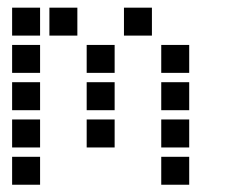

<svg xmlns="http://www.w3.org/2000/svg" viewBox="-20 -508 640 515"><path d="M13.5 -487.5Q12.5 -487.5 12.5 -487.5Q12.5 -487.5 12.5 -486.5V-413.5Q12.5 -412.5 12.5 -412.5Q12.5 -412.5 13.5 -412.5H86.5Q87.5 -412.5 87.5 -412.5Q87.5 -412.5 87.5 -413.5V-486.5Q87.5 -487.5 87.5 -487.5Q87.5 -487.5 86.5 -487.5ZM113.5 -487.5Q112.5 -487.5 112.5 -487.5Q112.5 -487.5 112.5 -486.5V-413.5Q112.5 -412.5 112.5 -412.5Q112.5 -412.5 113.5 -412.5H186.5Q187.5 -412.5 187.5 -412.5Q187.5 -412.5 187.5 -413.5V-486.5Q187.5 -487.5 187.5 -487.5Q187.5 -487.5 186.5 -487.5ZM313.5 -487.5Q312.5 -487.5 312.5 -487.5Q312.5 -487.5 312.5 -486.5V-413.5Q312.5 -412.5 312.5 -412.5Q312.5 -412.5 313.5 -412.5H386.5Q387.5 -412.5 387.5 -412.5Q387.5 -412.5 387.5 -413.5V-486.5Q387.5 -487.5 387.5 -487.5Q387.5 -487.5 386.5 -487.5ZM13.5 -387.5Q12.5 -387.5 12.5 -387.5Q12.5 -387.5 12.5 -386.5V-313.5Q12.5 -312.5 12.5 -312.5Q12.5 -312.5 13.5 -312.5H86.5Q87.5 -312.5 87.5 -312.5Q87.5 -312.5 87.5 -313.5V-386.5Q87.5 -387.5 87.5 -387.5Q87.5 -387.5 86.5 -387.5ZM213.5 -387.5Q212.5 -387.5 212.5 -387.5Q212.5 -387.5 212.5 -386.5V-313.5Q212.5 -312.5 212.5 -312.5Q212.5 -312.5 213.5 -312.5H286.5Q287.5 -312.5 287.5 -312.5Q287.5 -312.5 287.5 -313.5V-386.5Q287.5 -387.5 287.5 -387.5Q287.5 -387.5 286.5 -387.5ZM413.5 -387.5Q412.5 -387.5 412.5 -387.5Q412.5 -387.5 412.5 -386.5V-313.5Q412.5 -312.5 412.5 -312.5Q412.5 -312.5 413.5 -312.5H486.5Q487.5 -312.5 487.5 -312.5Q487.5 -312.5 487.5 -313.5V-386.5Q487.5 -387.5 487.5 -387.5Q487.5 -387.5 486.5 -387.5ZM13.5 -287.5Q12.5 -287.5 12.5 -287.5Q12.5 -287.5 12.5 -286.5V-213.5Q12.5 -212.5 12.5 -212.5Q12.5 -212.5 13.5 -212.5H86.5Q87.5 -212.5 87.5 -212.5Q87.5 -212.5 87.5 -213.5V-286.5Q87.5 -287.5 87.5 -287.5Q87.5 -287.5 86.5 -287.5ZM213.5 -287.5Q212.5 -287.5 212.5 -287.5Q212.5 -287.5 212.5 -286.5V-213.5Q212.5 -212.5 212.5 -212.5Q212.5 -212.5 213.5 -212.5H286.5Q287.5 -212.5 287.5 -212.5Q287.5 -212.5 287.5 -213.5V-286.5Q287.5 -287.5 287.5 -287.5Q287.5 -287.5 286.5 -287.5ZM413.5 -287.5Q412.5 -287.5 412.5 -287.5Q412.5 -287.5 412.5 -286.5V-213.5Q412.5 -212.5 412.5 -212.5Q412.5 -212.5 413.5 -212.5H486.5Q487.5 -212.5 487.5 -212.5Q487.5 -212.5 487.5 -213.5V-286.5Q487.5 -287.5 487.5 -287.5Q487.5 -287.5 486.5 -287.5ZM13.5 -187.5Q12.5 -187.5 12.5 -187.5Q12.5 -187.5 12.5 -186.5V-113.5Q12.5 -112.5 12.5 -112.5Q12.5 -112.5 13.5 -112.5H86.5Q87.5 -112.5 87.5 -112.5Q87.5 -112.5 87.5 -113.5V-186.5Q87.5 -187.5 87.5 -187.5Q87.5 -187.5 86.5 -187.5ZM213.5 -187.5Q212.5 -187.5 212.5 -187.5Q212.5 -187.5 212.5 -186.5V-113.5Q212.5 -112.5 212.5 -112.5Q212.5 -112.5 213.5 -112.5H286.5Q287.5 -112.5 287.5 -112.5Q287.5 -112.5 287.5 -113.5V-186.5Q287.5 -187.5 287.5 -187.5Q287.5 -187.5 286.5 -187.5ZM413.5 -187.5Q412.5 -187.5 412.5 -187.5Q412.5 -187.5 412.5 -186.5V-113.5Q412.5 -112.5 412.5 -112.5Q412.5 -112.5 413.5 -112.5H486.5Q487.5 -112.5 487.5 -112.5Q487.5 -112.5 487.5 -113.5V-186.5Q487.5 -187.5 487.5 -187.5Q487.5 -187.5 486.5 -187.5ZM13.5 -87.5Q12.5 -87.5 12.5 -87.5Q12.5 -87.5 12.5 -86.5V-13.5Q12.5 -12.5 12.5 -12.5Q12.5 -12.5 13.5 -12.5H86.5Q87.5 -12.5 87.5 -12.5Q87.5 -12.5 87.5 -13.5V-86.5Q87.5 -87.5 87.5 -87.5Q87.5 -87.5 86.5 -87.5ZM413.5 -87.5Q412.5 -87.5 412.5 -87.5Q412.5 -87.5 412.5 -86.5V-13.5Q412.5 -12.5 412.5 -12.5Q412.5 -12.5 413.5 -12.5H486.5Q487.5 -12.5 487.5 -12.5Q487.5 -12.5 487.5 -13.5V-86.5Q487.5 -87.5 487.5 -87.5Q487.5 -87.5 486.5 -87.5Z"/></svg>

Font: Doto Black
Style: Regular
Weight: 900
Monospace: yes
Version: Version 1.000